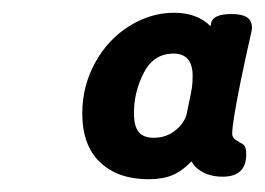

<svg xmlns="http://www.w3.org/2000/svg" viewBox="-20 -747 415 301"><path d="M357 -618Q344 -554 344 -537Q344 -530 354 -525Q355 -524 359 -522Q363 -520 364.5 -516Q366 -512 366 -505Q366 -470 329 -470Q301 -470 285 -487L280 -494Q266 -479 250.5 -472.5Q235 -466 213 -466Q165 -466 137 -492.5Q109 -519 109 -569Q109 -612 129 -648.5Q149 -685 182.5 -706Q216 -727 253 -727Q289 -727 310 -706L311 -711Q314 -725 343 -725Q359 -725 367 -720Q375 -715 375 -703Q375 -700 373 -692Q365 -657 357 -618ZM273 -570Q281 -608 281 -611Q282 -617 282 -628Q282 -663 252 -663Q221 -663 205.5 -633Q190 -603 190 -570Q190 -549 197.5 -540Q205 -531 221 -531Q241 -531 255.5 -543Q270 -555 273 -570Z"/></svg>

Font: Mali
Style: Bold Italic
Weight: 700
Italic angle: -10°
Version: Version 1.000; ttfautohint (v1.6)